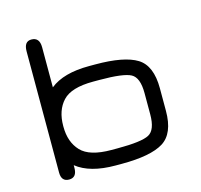

<svg xmlns="http://www.w3.org/2000/svg" viewBox="-95 -731 878 840"><g transform="rotate(-15 344.0 -310.5)"><path d="M153.3 -401.4Q213.9 -450.2 330.1 -450.2H358.4Q489.3 -450.2 546.9 -414.6Q604.5 -378.9 604.5 -276.4V-173.8Q604.5 -71.3 546.9 -35.6Q489.3 0 358.4 0H330.1Q213.9 0 153.3 -48.8V-37.1Q153.3 6.8 118.2 6.8Q83 6.8 83 -34.2V-583Q83 -627.9 116.2 -627.9Q153.3 -627.9 153.3 -583ZM330.1 -379.9Q230.5 -379.9 191.9 -338.4Q153.3 -296.9 153.3 -226.6V-222.7Q153.3 -153.3 192.4 -111.8Q231.4 -70.3 330.1 -70.3H358.4Q466.8 -70.3 500.5 -88.4Q534.2 -106.4 534.2 -176.8V-273.4Q534.2 -343.8 500.5 -361.8Q466.8 -379.9 358.4 -379.9Z"/></g></svg>

Font: Jura
Style: DemiBold
Weight: 600
Version: Version 2.4